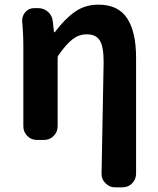

<svg xmlns="http://www.w3.org/2000/svg" viewBox="-20 -592 671 815"><path d="M557.6 145.5Q557.6 168.9 541 186Q524.4 203.1 500 203.1H467.8Q444.3 203.1 427.7 185.5Q411.1 169.9 411.1 147.5L419.9 -329.1Q419.9 -393.6 403.8 -419.9Q387.7 -446.3 347.7 -446.3Q315.4 -446.3 288.6 -425.8Q261.7 -405.3 229.5 -359.4Q224.6 -353.5 224.6 -345.7V-55.7Q224.6 -32.2 208 -15.1Q191.4 2 167 2H136.7Q112.3 2 95.7 -15.1Q79.1 -32.2 79.1 -55.7V-390.6Q79.1 -449.2 74.2 -501Q74.2 -503.9 74.2 -505.9Q74.2 -525.4 87.9 -541Q102.5 -557.6 126 -557.6H141.6Q166 -557.6 184.1 -541.5Q202.1 -525.4 204.1 -501L209 -457Q209 -455.1 210.9 -455.1Q212.9 -455.1 213.9 -457Q255.9 -512.7 298.8 -542.5Q341.8 -572.3 397.5 -572.3Q481.4 -572.3 519.5 -514.6Q557.6 -457 557.6 -346.7Z"/></svg>

Font: Gen Jyuu Gothic Bold
Style: Bold
Weight: 700
Designer: [Source Han Sans]
Ryoko NISHIZUKA  (kana & ideographs); Paul D. Hunt (Latin, Greek & Cyrillic); Wenlong ZHANG  (bopomofo
Version: Version 1.002.20150607